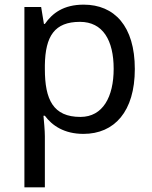

<svg xmlns="http://www.w3.org/2000/svg" viewBox="-20 -566 655 826"><path d="M340 -546C253 -546 205 -509 173 -463H169L157 -536H85V240H173V20C173 -5 169 -45 167 -68H173C204 -26 256 10 339 10C472 10 560 -86 560 -269C560 -454 472 -546 340 -546ZM324 -472C423 -472 469 -392 469 -270C469 -150 423 -63 326 -63C209 -63 173 -137 173 -269V-286C175 -411 215 -472 324 -472Z"/></svg>

Font: Noto Sans Lycian
Style: Regular
Weight: 400
Designer: Monotype Design Team
Foundry: Monotype Imaging Inc.
Version: Version 2.002